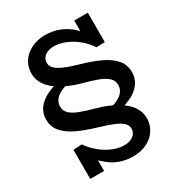

<svg xmlns="http://www.w3.org/2000/svg" viewBox="-233 -847 1221 1320"><g transform="rotate(-30 377.0 -187.0)"><path d="M435 326Q375 326 324.5 306Q274 286 231 246Q221 238 211 228V312H101V81L169 77Q199 121 241 155.5Q283 190 330 209.5Q377 229 422 229Q451 229 473 219.5Q495 210 507.5 193Q520 176 520 154Q520 128 499 107.5Q478 87 434.5 69Q391 51 323 31Q241 7 178 -22Q115 -51 78.5 -92.5Q42 -134 42 -193Q42 -230 58 -261Q74 -292 105.5 -316.5Q137 -341 185 -359Q194 -362 203 -365Q166 -391 144 -422Q113 -465 113 -515Q113 -557 129 -591Q145 -625 174 -649Q203 -673 241.5 -686.5Q280 -700 325 -700Q385 -700 436.5 -680Q488 -660 531 -621Q541 -612 550 -602V-686H658V-453L591 -450Q562 -495 520 -529.5Q478 -564 430.5 -583.5Q383 -603 338 -603Q309 -603 287 -593.5Q265 -584 253 -567Q241 -550 241 -527Q241 -508 252.5 -492Q264 -476 288 -461.5Q312 -447 349 -433.5Q386 -420 438 -405Q520 -382 583 -352Q646 -322 681.5 -281Q717 -240 717 -180Q717 -144 701.5 -113Q686 -82 655 -57Q624 -32 577 -15Q568 -11 558 -8Q594 18 616 48Q647 92 647 142Q647 184 631 217.5Q615 251 586.5 275.5Q558 300 519.5 313Q481 326 435 326ZM271 -326Q266 -324 260 -322Q234 -313 213.5 -299Q193 -285 181.5 -265.5Q170 -246 170 -221Q170 -188 194 -165Q218 -142 265 -124.5Q312 -107 380 -88Q442 -71 490 -48Q496 -50 502 -52Q527 -60 547.5 -74.5Q568 -89 579.5 -108Q591 -127 591 -152Q591 -186 567 -209Q543 -232 496 -250Q449 -268 380 -286Q319 -303 271 -326Z"/></g></svg>

Font: BioRhyme ExtraBold SemiBold
Style: Regular
Weight: 600
Version: Version 1.600;gftools[0.9.33]